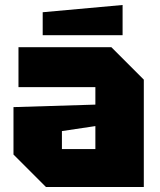

<svg xmlns="http://www.w3.org/2000/svg" viewBox="-20 -749 640 769"><path d="M34 -130V-320L362 -330V-400H54V-560H426L556 -430V0H164ZM228 -224V-152H362V-244ZM151 -608V-700L471 -729V-608Z"/></svg>

Font: Tektur ExtraBold
Style: Regular
Weight: 800
Designer: Adam Jagosz
Foundry: Adam Jagosz
Version: Version 1.005;gftools[0.9.30]